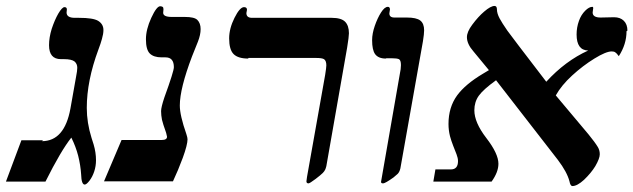

<svg xmlns="http://www.w3.org/2000/svg" viewBox="-67 -611 2131 646"><path d="M78 -139 74 -136Q150 -136 170 -246L189 -353Q193 -373 193 -383Q193 -396 184 -404Q174 -412 148 -412H138Q98 -412 98 -459Q98 -485 107 -514Q117 -544 129 -565Q142 -587 150 -587Q158 -587 158 -579L157 -569Q157 -551 185 -551H199Q246 -551 263 -541Q281 -530 281 -510Q281 -497 276 -480Q272 -465 264 -444Q225 -339 225 -248Q225 -198 241 -147L248 -125Q256 -98 256 -72Q256 -52 250 -34Q244 -16 234 -3Q224 10 218 10Q207 10 206 -24Q204 -55 196 -87Q188 -118 173 -148Q138 -104 86 0H-47L5 -139Z M564 -142V-143Q564 -124 548 -80Q532 -37 515 -1H283L342 -140H477Q495 -140 495 -151L492 -164Q481 -195 478 -208Q475 -223 475 -237Q475 -250 486 -283Q518 -371 518 -385Q518 -418 490 -418H477Q450 -418 437 -431Q424 -444 424 -479Q424 -512 442 -551Q460 -590 472 -590Q476 -590 480 -588Q483 -586 483 -580L482 -568Q482 -554 511 -554H555Q587 -554 597 -544Q608 -533 608 -513Q608 -494 599 -471L579 -421Q538 -313 538 -256Q538 -223 560 -160Q564 -148 564 -142Z M769 -416 768 -414Q734 -414 719 -429Q704 -444 704 -482Q704 -515 722 -551Q740 -587 754 -587Q764 -587 764 -578L762 -567Q762 -551 781 -551H1049Q1081 -551 1094 -538Q1107 -525 1107 -499Q1107 -488 1101 -451L1031 -52Q1029 -44 1027 -40Q1024 -34 1019 -29Q1012 -22 995 -9Q975 6 971 6Q964 6 964 -1L966 -16L1027 -359Q1031 -384 1031 -391Q1031 -407 1023 -412Q1016 -416 997 -416Z M1233 -415 1231 -414Q1206 -414 1195 -429Q1185 -443 1185 -476Q1185 -498 1194 -524Q1203 -550 1215 -569Q1227 -588 1238 -588Q1245 -588 1245 -579L1243 -566Q1243 -552 1260 -552H1302Q1334 -552 1347 -542Q1360 -532 1360 -509Q1360 -497 1356 -472L1280 -44Q1277 -32 1271 -26Q1267 -22 1257 -14Q1229 6 1222 6Q1215 6 1215 1L1281 -378L1282 -392Q1282 -409 1275 -412Q1268 -415 1251 -415Z M2044 -508 2041 -506Q2041 -462 2015 -422Q2008 -432 2003 -435Q1999 -438 1991 -438Q1972 -438 1933 -414Q1894 -390 1858 -357Q1822 -324 1803 -290L1913 -159Q1935 -132 1944 -117Q1951 -106 1951 -92Q1951 -78 1936 -52Q1922 -29 1898 -6Q1875 15 1859 15Q1852 15 1849 -1Q1841 -32 1810 -73L1602 -341Q1559 -310 1544 -289Q1529 -268 1529 -240Q1529 -199 1569 -147Q1610 -94 1610 -60Q1610 -32 1587 0H1391L1398 -41H1450Q1474 -41 1474 -69Q1474 -79 1469 -92L1458 -120Q1451 -138 1447 -153Q1442 -173 1442 -194Q1442 -250 1471 -290Q1499 -328 1558 -363L1578 -375L1526 -438Q1504 -463 1504 -486Q1504 -504 1522 -528Q1542 -555 1562 -572Q1584 -591 1597 -591Q1605 -591 1605 -579Q1605 -566 1614 -549Q1622 -534 1640 -508Q1649 -495 1771 -336Q1835 -406 1912 -441Q1873 -442 1873 -495Q1873 -519 1881 -541Q1888 -561 1902 -575Q1915 -588 1926 -588Q1929 -588 1929 -584L1927 -569Q1927 -552 1954 -552L1999 -553Q2020 -553 2032 -541Q2044 -529 2044 -508Z"/></svg>

Font: Libra Serif Modern
Style: Bold Italic
Weight: 700
Italic angle: -12°
Designer: Stefan Peev, Context Ltd
Foundry: Stefan Peev, Context Ltd
Version: Version 1.000